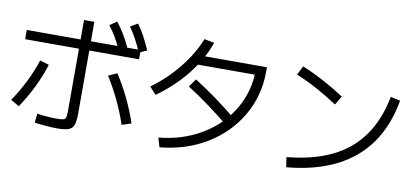

<svg xmlns="http://www.w3.org/2000/svg" viewBox="-74 -1073 2961 1358"><g transform="rotate(10 1406.0 -394.0)"><path d="M223.6 5.9 229.5 -59.6Q257.8 -54.7 297.9 -51.8Q337.9 -48.8 368.2 -48.8Q405.3 -48.8 418.9 -52.7Q432.6 -56.6 436.5 -70.3Q440.4 -84 440.4 -121.1V-769.5H514.6V-114.3Q514.6 -55.7 504.9 -28.8Q495.1 -2 468.3 8.3Q441.4 18.6 382.8 18.6Q351.6 18.6 304.7 14.6Q257.8 10.7 223.6 5.9ZM184.6 -433.6 250 -414.1Q226.6 -336.9 185.5 -252Q144.5 -167 91.8 -88.9L31.2 -124Q81.1 -197.3 121.1 -278.3Q161.1 -359.4 184.6 -433.6ZM675.8 -411.1 738.3 -439.5Q786.1 -366.2 828.1 -279.3Q870.1 -192.4 898.4 -107.4L831.1 -85Q802.7 -169.9 761.7 -255.9Q720.7 -341.8 675.8 -411.1ZM53.7 -629.9H872.1V-563.5H53.7ZM623 -764.6 673.8 -799.8Q704.1 -760.7 729 -719.2Q753.9 -677.7 778.3 -625L721.7 -595.7Q698.2 -648.4 674.8 -688.5Q651.4 -728.5 623 -764.6ZM768.6 -780.3 821.3 -811.5Q849.6 -772.5 872.1 -730.5Q894.5 -688.5 918 -634.8L862.3 -609.4Q837.9 -664.1 815.9 -704.6Q793.9 -745.1 768.6 -780.3Z M1698.2 -633.8 1729.5 -598.6H1265.6V-665H1772.5V-633.8Q1772.5 -460.9 1689.5 -317.4Q1606.4 -173.8 1458.5 -83.5Q1310.5 6.8 1122.1 24.4L1102.5 -42Q1274.4 -58.6 1410.2 -139.6Q1545.9 -220.7 1622.1 -350.1Q1698.2 -479.5 1698.2 -633.8ZM1302.7 -784.2 1375 -770.5Q1333 -649.4 1243.7 -536.6Q1154.3 -423.8 1030.3 -335.9L983.4 -387.7Q1092.8 -466.8 1177.2 -572.3Q1261.7 -677.7 1302.7 -784.2ZM1252 -435.5 1293.9 -493.2Q1459 -388.7 1616.2 -257.8L1571.3 -201.2Q1413.1 -333 1252 -435.5Z M2671.9 -611.3 2741.2 -595.7Q2709 -413.1 2618.7 -285.2Q2528.3 -157.2 2380.9 -84Q2233.4 -10.7 2029.3 7.8L2018.6 -63.5Q2207 -81.1 2341.3 -146.5Q2475.6 -211.9 2557.6 -327.6Q2639.6 -443.4 2671.9 -611.3ZM1991.2 -651.4 2024.4 -715.8Q2175.8 -653.3 2330.1 -552.7L2292 -489.3Q2216.8 -539.1 2142.1 -579.6Q2067.4 -620.1 1991.2 -651.4Z"/></g></svg>

Font: WEMIX Pretendard Variable
Style: Regular
Weight: 400
Designer: Base glyphs from Inter by Rasmus Andersson; Hangeul glyphs from Noto Sans CJK(Source Han Sans) by Jang Soo-young and Kan
Foundry: Kil Hyung-jin
Version: Version 1.000;Glyphs 3.2 (3208)